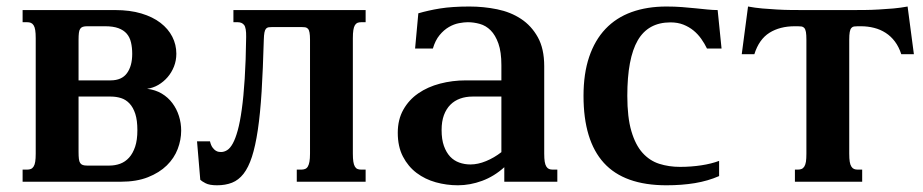

<svg xmlns="http://www.w3.org/2000/svg" viewBox="-20 -549 2788 580"><path d="M48.3 0V-36.6H62Q68.4 -36.6 73.2 -38.6Q78.1 -40.5 81.5 -45.9Q85 -51.3 86.4 -60.5Q87.9 -69.8 87.9 -85V-433.6Q87.9 -448.7 86.4 -458Q85 -467.3 81.5 -472.7Q78.1 -478 73.2 -480Q68.4 -481.9 62 -481.9H48.3V-518.6H328.1Q372.6 -518.6 407 -508.3Q441.4 -498 464.8 -480Q488.3 -461.9 500.5 -438Q512.7 -414.1 512.7 -386.7Q512.7 -366.2 505.6 -348.1Q498.5 -330.1 486.3 -315.9Q474.1 -301.8 458.3 -292.5Q442.4 -283.2 424.3 -280.8Q449.2 -277.8 468.5 -266.4Q487.8 -254.9 500.7 -237.5Q513.7 -220.2 520.5 -198.7Q527.3 -177.2 527.3 -154.3Q527.3 -126.5 516.8 -98.9Q506.3 -71.3 483.9 -49.3Q461.4 -27.3 427 -13.7Q392.6 0 344.2 0ZM217.3 -306.2H314Q347.7 -306.2 363.5 -327.9Q379.4 -349.6 379.4 -386.2Q379.4 -405.3 375.7 -420.9Q372.1 -436.5 362.8 -447.3Q353.5 -458 337.6 -463.9Q321.8 -469.7 297.4 -469.7H243.2Q235.4 -469.7 230.2 -468Q225.1 -466.3 222.2 -461.9Q219.2 -457.5 218.3 -449.5Q217.3 -441.4 217.3 -428.2ZM310.1 -48.8Q327.6 -48.8 343 -54.4Q358.4 -60.1 369.9 -72.8Q381.3 -85.4 388.2 -105.7Q395 -126 395 -155.8Q395 -185.5 388.7 -205.1Q382.3 -224.6 371.3 -236.3Q360.4 -248 345.7 -252.7Q331.1 -257.3 314.5 -257.3H217.3V-90.3Q217.3 -77.1 218.3 -69.1Q219.2 -61 222.2 -56.6Q225.1 -52.2 230.2 -50.5Q235.4 -48.8 243.2 -48.8Z M916.5 -428.7Q916.5 -442.9 915 -450.7Q913.6 -458.5 910.2 -462.2Q906.7 -465.8 901.9 -466.6Q897 -467.3 890.6 -467.3H802.7Q795.9 -467.3 791.3 -466.6Q786.6 -465.8 783.4 -462.2Q780.3 -458.5 778.8 -450.7Q777.3 -442.9 776.9 -428.7Q774.4 -339.4 770.3 -272.2Q766.1 -205.1 758.8 -156.2Q751.5 -107.4 741 -75.2Q730.5 -43 715.6 -23.9Q700.7 -4.9 680.9 2.9Q661.1 10.7 635.7 10.7Q612.8 10.7 601.1 4.6Q589.4 -1.5 585 -5.9L575.2 -122.1H614.3Q617.2 -109.9 622.1 -103.3Q627 -96.7 631.8 -93.8Q636.7 -90.8 641.1 -90.3Q645.5 -89.8 647.9 -89.8Q657.2 -89.8 666.3 -95.5Q675.3 -101.1 683.3 -115.7Q691.4 -130.4 698.2 -155.3Q705.1 -180.2 710.4 -218.8Q715.8 -257.3 719.2 -311Q722.7 -364.7 723.6 -437Q724.1 -464.8 717.5 -473.4Q710.9 -481.9 698.2 -481.9H685.1V-518.6H1084.5V-481.9H1071.3Q1064.5 -481.9 1059.8 -480Q1055.2 -478 1052 -472.7Q1048.8 -467.3 1047.4 -458Q1045.9 -448.7 1045.9 -433.6V-85Q1045.9 -69.8 1047.4 -60.5Q1048.8 -51.3 1052 -45.9Q1055.2 -40.5 1059.8 -38.6Q1064.5 -36.6 1071.3 -36.6H1084.5V0H876.5V-36.6H890.1Q896.5 -36.6 901.6 -38.6Q906.7 -40.5 909.9 -45.9Q913.1 -51.3 914.8 -60.5Q916.5 -69.8 916.5 -85Z M1494.6 -257.3H1407.2Q1387.2 -257.3 1370.1 -251.2Q1353 -245.1 1340.6 -232.7Q1328.1 -220.2 1321 -201.2Q1314 -182.1 1314 -156.2Q1314 -127.9 1321 -108.2Q1328.1 -88.4 1339.8 -75.9Q1351.6 -63.5 1367.4 -57.9Q1383.3 -52.2 1400.9 -52.2Q1423.8 -52.2 1448.2 -62.3Q1472.7 -72.3 1494.6 -89.4ZM1624 -85Q1624 -69.8 1625.5 -60.5Q1627 -51.3 1630.4 -45.9Q1633.8 -40.5 1638.4 -38.6Q1643.1 -36.6 1649.9 -36.6H1663.6V0H1503.4V-43.9Q1472.7 -16.1 1436.3 -2.7Q1399.9 10.7 1363.3 10.7Q1329.1 10.7 1296.6 1.7Q1264.2 -7.3 1238.5 -26.6Q1212.9 -45.9 1197.3 -75.9Q1181.6 -106 1181.6 -147.9Q1181.6 -188 1198.5 -217.8Q1215.3 -247.6 1243.7 -267.1Q1272 -286.6 1309.3 -296.4Q1346.7 -306.2 1387.2 -306.2H1494.6V-352.1Q1494.6 -392.1 1485.6 -417.5Q1476.6 -442.9 1462.2 -457.3Q1447.8 -471.7 1429.4 -476.8Q1411.1 -481.9 1393.1 -481.9Q1381.8 -481.9 1366.5 -479Q1351.1 -476.1 1335.9 -467.3Q1320.8 -458.5 1307.9 -442.9Q1294.9 -427.2 1287.6 -402.3H1233.9L1243.7 -508.8Q1258.8 -513.2 1274.9 -516.8Q1291 -520.5 1309.3 -523.4Q1327.6 -526.4 1349.4 -527.8Q1371.1 -529.3 1397.9 -529.3Q1440.9 -529.3 1481.7 -521Q1522.5 -512.7 1554 -491.9Q1585.4 -471.2 1604.7 -436.5Q1624 -401.9 1624 -349.1Z M2034.2 -44.9Q2067.9 -44.9 2098.4 -49.6Q2128.9 -54.2 2152.3 -63V-17.1Q2118.7 -2.4 2079.1 4.2Q2039.6 10.7 1993.2 10.7Q1865.7 10.7 1804.2 -56.9Q1742.7 -124.5 1742.7 -259.3Q1742.7 -326.7 1759.8 -377.2Q1776.9 -427.7 1809.1 -461.7Q1841.3 -495.6 1887.9 -512.5Q1934.6 -529.3 1993.2 -529.3Q2018.6 -529.3 2040.5 -527.6Q2062.5 -525.9 2081.5 -523.9Q2100.6 -522 2117.2 -520.3Q2133.8 -518.6 2147.9 -518.6L2159.7 -402.3H2115.7Q2108.4 -417.5 2098.4 -431.6Q2088.4 -445.8 2075 -456.8Q2061.5 -467.8 2044.4 -474.6Q2027.3 -481.4 2005.4 -481.4Q1938 -481.4 1906.5 -427Q1875 -372.6 1875 -259.3Q1875 -194.8 1887.2 -153.1Q1899.4 -111.3 1920.9 -87.4Q1942.4 -63.5 1971.4 -54.2Q2000.5 -44.9 2034.2 -44.9Z M2416 -428.7Q2416 -443.8 2414.6 -452.1Q2413.1 -460.4 2409.7 -464.4Q2406.2 -468.3 2401.4 -469Q2396.5 -469.7 2390.1 -469.7H2380.9Q2335.9 -469.7 2304.4 -450Q2272.9 -430.2 2258.8 -385.3H2220.7L2239.7 -529.3Q2260.7 -525.4 2282.7 -523.4Q2304.7 -521.5 2326.7 -520.3Q2348.6 -519 2369.6 -518.8Q2390.6 -518.6 2409.2 -518.6H2552.2Q2570.8 -518.6 2591.8 -518.8Q2612.8 -519 2634.8 -520.3Q2656.7 -521.5 2678.7 -523.4Q2700.7 -525.4 2721.7 -529.3L2740.7 -385.3H2702.6Q2695.3 -407.7 2683.3 -423.6Q2671.4 -439.5 2655.5 -449.7Q2639.6 -460 2620.6 -464.8Q2601.6 -469.7 2580.6 -469.7H2571.3Q2564.5 -469.7 2559.8 -469Q2555.2 -468.3 2551.8 -464.4Q2548.3 -460.4 2546.9 -452.1Q2545.4 -443.8 2545.4 -428.7V-85Q2545.4 -69.8 2546.9 -60.5Q2548.3 -51.3 2551.8 -45.9Q2555.2 -40.5 2559.8 -38.6Q2564.5 -36.6 2571.3 -36.6H2584.5V0H2381.3V-36.6H2390.1Q2396.5 -36.6 2401.4 -38.6Q2406.2 -40.5 2409.7 -45.9Q2413.1 -51.3 2414.6 -60.5Q2416 -69.8 2416 -85Z"/></svg>

Font: Arian AMU Serif
Style: Bold
Weight: 700
Designer: Ruben Hakobyan (Tarumian)
Foundry: Ruben Hakobyan (Tarumian)
Version: Version 1.002